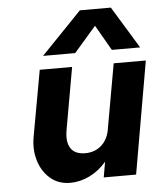

<svg xmlns="http://www.w3.org/2000/svg" viewBox="-54 -794 712 851"><g transform="rotate(-5 302.5 -368.0)"><path d="M333 -747H471L585 -560H459L394 -673L296 -560H153ZM228 -223Q219 -170 238 -142Q257 -114 302 -114Q342 -114 370.5 -137Q399 -160 409 -202L462 -500H605L518 0H374L386 -69Q353 -30 310.5 -9.5Q268 11 225 11Q172 11 136 -20Q100 -51 85 -100.5Q70 -150 80 -206L133 -500H277Z"/></g></svg>

Font: Overused Grotesk
Style: Bold Italic
Weight: 700
Italic angle: -10°
Version: Version 0.003